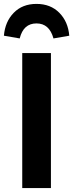

<svg xmlns="http://www.w3.org/2000/svg" viewBox="-41 -964 375 984"><path d="M314 -781 233 -767Q212 -844 146 -844Q79 -844 60 -767L-21 -781Q-15 -853 29.5 -898.5Q74 -944 146 -944Q218 -944 263 -898.5Q308 -853 314 -781ZM220 -692V0H73V-692Z"/></svg>

Font: FiraGO SemiBold
Style: Regular
Weight: 600
Designer: bBox Type
Foundry: bBox Type GmbH
Version: Version 1.001;PS 001.001;hotconv 1.0.88;makeotf.lib2.5.64775